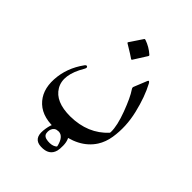

<svg xmlns="http://www.w3.org/2000/svg" viewBox="-228 -727 1028 1028"><g transform="rotate(45 286.5 -212.5)"><path d="M438.5 -460Q473.6 -394.5 495.6 -302Q517.6 -209.5 503.9 -122.6Q496.6 -76.2 474.1 -41Q415.5 50.3 271.5 64Q167.5 73.7 113.3 23.2Q59.1 -27.3 64 -116.9Q68.8 -206.5 125.5 -284.7Q133.3 -295.4 140.1 -290.5Q147 -285.6 138.7 -271.5Q77.1 -167.5 115.2 -102.3Q153.3 -37.1 266.1 -37.6Q397.5 -39.1 477.1 -125.5Q478.5 -127.4 478.5 -133.8Q479.5 -180.7 450.2 -259Q420.9 -337.4 397 -372.1Q390.1 -381.8 393.1 -388.7L423.3 -463.4Q428.7 -477.1 438.5 -460ZM252.4 -610.4Q254.9 -614.3 260.7 -612.3Q300.3 -598.6 331.5 -570.8Q335.9 -566.9 333 -562L285.2 -486.3Q282.2 -481.9 275.1 -487.8Q268.1 -493.7 205.1 -531.7Q201.2 -534.2 203.6 -537.6ZM349.6 99.1Q350.1 124.5 346.2 140.1Q332.5 190.4 270 188Q210.4 186 216.8 118.2Q223.6 50.3 255.9 25.9Q288.1 1.5 323.2 32.2Q348.6 53.7 349.6 99.1ZM329.6 124Q315.9 64.5 279.8 63Q257.3 62 246.3 77.6Q235.4 93.3 238.8 115.5Q242.2 137.7 274.7 140.6Q307.1 143.6 325.7 129.9Q329.6 127 329.6 124Z"/></g></svg>

Font: Amiri
Style: Regular
Weight: 400
Designer: Khaled Hosny
Version: Version 000.108